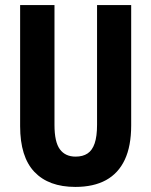

<svg xmlns="http://www.w3.org/2000/svg" viewBox="-20 -734 602 764"><path d="M502 -713.9V-234.9Q502 -152.8 476.6 -98.6Q451.2 -44.4 401.9 -17.3Q352.5 9.8 279.8 9.8Q173.8 9.8 116.9 -50Q60.1 -109.9 60.1 -231.9V-713.9H196.8V-236.8Q196.8 -168.9 218.3 -139.9Q239.7 -110.8 280.8 -110.8Q309.6 -110.8 328.4 -123.3Q347.2 -135.7 356.7 -163.6Q366.2 -191.4 366.2 -237.8V-713.9Z"/></svg>

Font: Open Sans Condensed
Style: Regular
Weight: 400
Width: 3
Designer: Monotype Design Team
Foundry: Monotype Imaging Inc.
Version: Version 3.000